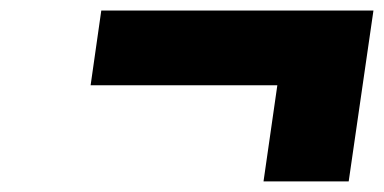

<svg xmlns="http://www.w3.org/2000/svg" viewBox="-20 -469 720 360"><path d="M149.9 -309.1 169.9 -449.2H680.2L633.8 -128.9H474.1L500 -309.1Z"/></svg>

Font: Trueno Black
Style: Italic
Weight: 900
Designer: Julieta Ulanovsky
Foundry: Julieta Ulanovsky
Version: Version 3.001b | FøM Fix